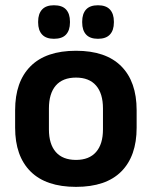

<svg xmlns="http://www.w3.org/2000/svg" viewBox="-20 -697 577 730"><path d="M269 13.5Q155 13.5 96.2 -45Q37.5 -103.5 37.5 -211.5V-278Q37.5 -386.5 96.2 -445.2Q155 -504 269 -504Q382.5 -504 441 -445.2Q499.5 -386.5 499.5 -278V-211.5Q499.5 -103.5 441.2 -45Q383 13.5 269 13.5ZM269 -89Q319 -89 345.2 -119Q371.5 -149 371.5 -205V-284.5Q371.5 -341.5 345.2 -371.8Q319 -402 269 -402Q218.5 -402 192.2 -371.8Q166 -341.5 166 -284.5V-205Q166 -149 192.2 -119Q218.5 -89 269 -89ZM185 -549.5Q155 -549.5 140 -565.8Q125 -582 125 -611.5V-615Q125 -644.5 140 -660.8Q155 -677 185 -677Q216.5 -677 231.2 -660.8Q246 -644.5 246 -615V-611.5Q246 -582 231.2 -565.8Q216.5 -549.5 185 -549.5ZM352.5 -549.5Q322 -549.5 307.2 -565.8Q292.5 -582 292.5 -611.5V-615Q292.5 -644.5 307.2 -660.8Q322 -677 352.5 -677Q383 -677 398 -660.8Q413 -644.5 413 -615V-611.5Q413 -582 398 -565.8Q383 -549.5 352.5 -549.5Z"/></svg>

Font: Anek Latin SemiBold
Style: Regular
Weight: 600
Designer: Yesha Goshar
Foundry: Ek Type
Version: Version 1.003